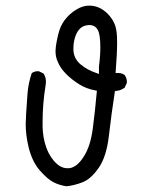

<svg xmlns="http://www.w3.org/2000/svg" viewBox="-20 -666 540 682"><path d="M336.4 -498.5Q336.4 -466.3 331.5 -430.2V-403.3L320.8 -407.2Q290 -417.5 266.6 -437L261.2 -441.9Q241.7 -461.4 240.7 -488.8Q240.7 -491.7 240.7 -494.1Q240.7 -520.5 250 -543Q261.7 -569.3 282.2 -574.7Q289.6 -577.1 296.4 -577.1Q318.4 -577.1 327.6 -559.1Q336.4 -542.5 336.4 -498.5ZM71.3 -225.6Q71.3 -185.5 81.5 -143.6Q93.8 -92.8 120.6 -61.5Q147.9 -30.3 168.9 -19.3Q189.9 -8.3 215.3 -4.4Q240.7 -6.3 272 -18.1Q302.2 -29.3 330.3 -69.3Q358.4 -109.4 366.9 -184.6Q375.5 -259.8 388.2 -342.3Q397.9 -343.8 401.6 -344.5Q405.3 -345.2 408.7 -346.7Q415.5 -349.6 422.4 -354L430.2 -370.6Q430.7 -372.6 430.7 -374Q430.7 -388.7 422.9 -399.4Q413.6 -406.7 399.4 -406.7H390.6Q396 -476.6 396 -514.6Q396 -537.6 394.3 -551Q392.6 -564.5 389.2 -575.2Q380.9 -598.6 362.3 -617.2Q333.5 -646 297.4 -646Q279.8 -646 262.7 -638.2Q237.3 -626 218 -604.7Q198.7 -583.5 190.4 -556.6Q182.1 -528.3 178.2 -499Q177.2 -491.2 177.2 -484.4Q177.2 -464.8 184.6 -447.8Q194.3 -423.8 214.8 -403.3Q235.8 -382.3 261.5 -366.5Q287.1 -350.6 316.9 -345.2L324.2 -343.8Q317.9 -273.4 309.8 -210.9Q301.8 -148.4 278.8 -111.8Q254.9 -73.2 228 -68.8Q223.6 -68.4 219.2 -68.4Q189 -68.4 163.1 -105.5Q150.9 -123 143.6 -144.5Q132.3 -177.2 131.3 -215.8Q131.3 -225.1 131.3 -234.4Q131.3 -296.9 142.1 -363.8Q143.1 -369.6 143.1 -373.3Q143.1 -377 142.8 -381.8Q142.6 -386.7 140.4 -393.1Q138.2 -399.4 134.8 -404.8L118.7 -412.6Q116.7 -413.1 115.2 -413.1Q102.1 -413.1 92.8 -406.2Q80.6 -371.1 77.6 -332Q71.3 -246.1 71.3 -225.6ZM331.5 -430.2V-430.7Z"/></svg>

Font: NaikaiFont
Style: Light
Weight: 300
Version: Version 1.89